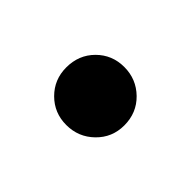

<svg xmlns="http://www.w3.org/2000/svg" viewBox="-42 -473 325 325"><g transform="rotate(-45 120.0 -310.5)"><path d="M119 -380Q149 -380 169 -360Q189 -340 189 -311Q189 -282 169 -261.5Q149 -241 119 -241Q90 -241 70 -261.5Q50 -282 50 -311Q50 -340 70 -360Q90 -380 119 -380Z"/></g></svg>

Font: Fira Sans
Style: Regular
Weight: 400
Designer: Carrois Corporate & Edenspiekermann AG
Foundry: Carrois Corporate GbR & Edenspiekermann AG
Version: Version 4.106;PS 004.106;hotconv 1.0.70;makeotf.lib2.5.58329